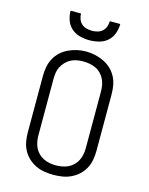

<svg xmlns="http://www.w3.org/2000/svg" viewBox="-139 -1041 878 1134"><g transform="rotate(15 300.0 -473.5)"><path d="M300 8Q272 8 244.5 3.5Q217 -1 192 -13Q167 -25 146.5 -44Q126 -63 113 -87.5Q100 -112 95 -139.5Q90 -167 90 -195V-540Q90 -568 95 -595.5Q100 -623 113 -647.5Q126 -672 146.5 -691Q167 -710 192.5 -722Q218 -734 245 -740Q272 -746 300 -746Q328 -746 355 -740Q382 -734 407.5 -722Q433 -710 453.5 -691Q474 -672 487 -647.5Q500 -623 505 -595.5Q510 -568 510 -540V-195Q510 -167 505 -139.5Q500 -112 487 -87.5Q474 -63 453.5 -44Q433 -25 408 -13Q383 -1 355.5 3.5Q328 8 300 8ZM300 -50Q319 -50 338.5 -53.5Q358 -57 375.5 -65.5Q393 -74 407 -88Q421 -102 429.5 -119.5Q438 -137 441.5 -156.5Q445 -176 445 -195V-540Q445 -560 441.5 -579Q438 -598 429.5 -615.5Q421 -633 406.5 -647.5Q392 -662 374.5 -670Q357 -678 337.5 -681.5Q318 -685 298 -685Q279 -685 259.5 -681.5Q240 -678 223 -669Q206 -660 192.5 -646Q179 -632 170 -615Q161 -598 158 -578.5Q155 -559 155 -540V-195Q155 -176 158.5 -156.5Q162 -137 170.5 -119.5Q179 -102 193 -88Q207 -74 224.5 -65.5Q242 -57 261.5 -53.5Q281 -50 300 -50ZM300 -815Q271 -815 241.5 -822.5Q212 -830 190 -849.5Q168 -869 158 -897.5Q148 -926 148 -955H212Q212 -938 218 -921.5Q224 -905 236.5 -893.5Q249 -882 266 -877.5Q283 -873 300 -873Q317 -873 334 -877.5Q351 -882 363.5 -893.5Q376 -905 382 -921.5Q388 -938 388 -955H452Q452 -926 442 -897.5Q432 -869 410 -849.5Q388 -830 358.5 -822.5Q329 -815 300 -815Z"/></g></svg>

Font: Iosevka Curly Slab LtEx
Style: Regular
Weight: 300
Width: 7
Monospace: yes
Designer: Belleve Invis
Foundry: Belleve Invis
Version: Version 11.1.0; ttfautohint (v1.8.3)